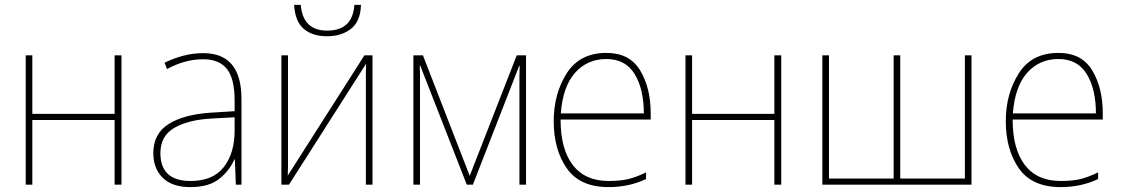

<svg xmlns="http://www.w3.org/2000/svg" viewBox="-20 -754 4580 784"><path d="M112 -528V-289H448V-528H476V0H448V-264H112V0H85V-528Z M938 -275V-220Q938 -129 894 -72Q850 -15 758 -15Q635 -15 635 -129Q635 -199 692 -232Q749 -265 845 -270ZM810 -537Q768 -537 728.5 -526.5Q689 -516 652 -498L662 -472Q735 -512 810 -512Q875 -512 906.5 -472.5Q938 -433 938 -343V-300L842 -294Q731 -287 668.5 -247.5Q606 -208 606 -129Q606 -66 644.5 -28Q683 10 757 10Q833 10 875 -23.5Q917 -57 937 -103H939L943 0H966V-350Q966 -537 810 -537Z M1156 -528H1129V0H1160L1475 -494Q1474 -472 1474 -459.5Q1474 -447 1474 -426V0H1501V-528H1468L1155 -37Q1156 -60 1156 -74.5Q1156 -89 1156 -114ZM1454 -734H1427Q1420 -629 1316 -629Q1217 -629 1208 -734H1181Q1185 -666 1220.5 -636Q1256 -606 1315 -606Q1375 -606 1413.5 -636.5Q1452 -667 1454 -734Z M2128 -528H2090L1898 -36L1707 -528H1668V0H1695V-403Q1695 -427 1695 -445.5Q1695 -464 1694 -486H1696L1886 0H1911L2100 -485H2102Q2101 -462 2101 -444.5Q2101 -427 2101 -406V0H2128Z M2456 -538Q2347 -538 2294 -454.5Q2241 -371 2241 -259Q2241 -143 2294.5 -66.5Q2348 10 2465 10Q2549 10 2618 -23V-50Q2574 -29 2542 -22Q2510 -15 2465 -15Q2369 -15 2319 -80Q2269 -145 2269 -266H2637V-291Q2637 -395 2594 -466.5Q2551 -538 2456 -538ZM2456 -513Q2534 -513 2571.5 -451.5Q2609 -390 2609 -291H2270Q2278 -400 2328 -456.5Q2378 -513 2456 -513Z M2806 -528V-289H3142V-528H3170V0H3142V-264H2806V0H2779V-528Z M3947 -528V0H3338V-528H3365V-25H3629V-528H3656V-25H3920V-528Z M4302 -538Q4193 -538 4140 -454.5Q4087 -371 4087 -259Q4087 -143 4140.5 -66.5Q4194 10 4311 10Q4395 10 4464 -23V-50Q4420 -29 4388 -22Q4356 -15 4311 -15Q4215 -15 4165 -80Q4115 -145 4115 -266H4483V-291Q4483 -395 4440 -466.5Q4397 -538 4302 -538ZM4302 -513Q4380 -513 4417.5 -451.5Q4455 -390 4455 -291H4116Q4124 -400 4174 -456.5Q4224 -513 4302 -513Z"/></svg>

Font: Noto Sans Display Thin
Style: Regular
Weight: 250
Designer: Monotype Design Team
Foundry: Monotype Imaging Inc.
Version: Version 1.900